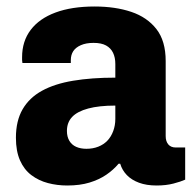

<svg xmlns="http://www.w3.org/2000/svg" viewBox="-20 -559 594 591"><path d="M187 12Q156 12 127.5 4.5Q99 -3 76.5 -20Q54 -37 41.5 -65.5Q29 -94 29 -135Q29 -187 49.5 -222.5Q70 -258 109 -279.5Q148 -301 205 -310.5Q262 -320 335 -320V-362Q335 -382 328 -396.5Q321 -411 306.5 -419Q292 -427 268 -427Q245 -427 229 -420Q213 -413 205.5 -401.5Q198 -390 198 -374V-365H49Q48 -370 48 -374Q48 -378 48 -383Q48 -432 74.5 -467Q101 -502 151 -520.5Q201 -539 271 -539Q335 -539 384 -522.5Q433 -506 461.5 -469.5Q490 -433 490 -371V-140Q490 -124 498 -114.5Q506 -105 521 -105H550V-6Q537 0 514 6Q491 12 462 12Q431 12 408 3.5Q385 -5 370.5 -20Q356 -35 350 -55H345Q329 -36 307 -21Q285 -6 255.5 3Q226 12 187 12ZM246 -101Q266 -101 282.5 -107.5Q299 -114 310.5 -126Q322 -138 328.5 -155.5Q335 -173 335 -193V-234Q285 -234 251.5 -225Q218 -216 202 -199Q186 -182 186 -156Q186 -138 193.5 -125.5Q201 -113 214.5 -107Q228 -101 246 -101Z"/></svg>

Font: Archivo SemiCondensed ExtraBold
Style: Regular
Weight: 800
Width: 4
Designer: Hector Gatti
Foundry: Omnibus-Type
Version: Version 2.001